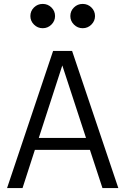

<svg xmlns="http://www.w3.org/2000/svg" viewBox="-20 -960 640 980"><path d="M16 0 251 -700H348L584 0H503L439 -195H158L95 0ZM178 -256H419L298 -626ZM198 -816Q172 -816 153.5 -834.5Q135 -853 135 -877.9Q135 -903.8 153.4 -921.9Q171.8 -940 198 -940Q224 -940 242.5 -921.9Q261 -903.8 261 -877.9Q261 -853 242.5 -834.5Q224 -816 198 -816ZM402 -816Q376 -816 357.5 -834.5Q339 -853 339 -877.9Q339 -903.8 357.4 -921.9Q375.8 -940 402 -940Q428 -940 446.5 -921.9Q465 -903.8 465 -877.9Q465 -853 446.5 -834.5Q428 -816 402 -816Z"/></svg>

Font: Red Hat Mono
Style: Regular
Weight: 300
Monospace: yes
Designer: Pentagram, MCKL
Foundry: Pentagram, MCKL
Version: Version 1.023